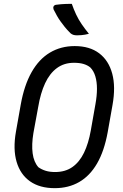

<svg xmlns="http://www.w3.org/2000/svg" viewBox="-20 -960 640 1000"><path d="M369 -720Q447 -720 496.5 -682.5Q546 -645 564.5 -576.5Q583 -508 566 -413L541 -272Q523 -173 485.5 -108.5Q448 -44 392.5 -12Q337 20 265 20Q187 20 136.5 -15.5Q86 -51 66.5 -117Q47 -183 63 -274L88 -415Q106 -516 144.5 -584Q183 -652 240 -686Q297 -720 369 -720ZM154 -267Q144 -207 150 -161.5Q156 -116 180 -89Q197 -77 218 -70.5Q239 -64 267 -64Q320 -64 357 -90Q394 -116 417.5 -164.5Q441 -213 453 -281L477 -417Q485 -461 485 -497.5Q485 -534 476.5 -562.5Q468 -591 450 -609Q435 -621 414.5 -627Q394 -633 365 -633Q314 -633 276.5 -605.5Q239 -578 215 -526.5Q191 -475 179 -403ZM354 -940Q364 -911 376.5 -884.5Q389 -858 405.5 -834Q422 -810 443 -784Q432 -781 423 -779.5Q414 -778 404 -777Q394 -776 381 -776Q370 -776 362 -778.5Q354 -781 347 -787Q329 -805 317 -820Q305 -835 295 -849Q285 -863 276.5 -878Q268 -893 259 -911Q256 -920 259 -926.5Q262 -933 271 -935Q286 -937 298 -938Q310 -939 323.5 -939.5Q337 -940 354 -940Z"/></svg>

Font: Rec Mono Semicasual
Style: Italic
Weight: 400
Italic angle: -10°
Version: Version 1.085; ttfautohint (v1.8.4.7-5d5b)